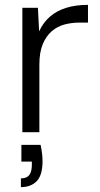

<svg xmlns="http://www.w3.org/2000/svg" viewBox="-20 -544 410 790"><path d="M72 0V-512H136L141 -415Q158 -452 186 -476Q214 -500 253 -512Q292 -524 342 -524V-451H306Q276 -451 246.5 -443.5Q217 -436 193.5 -416Q170 -396 156 -362.5Q142 -329 142 -278V0ZM66 226V190Q90 190 100.5 176Q111 162 111 135V121H68V52H147Q151 70 153 87.5Q155 105 155 119Q155 177 131 201.5Q107 226 66 226Z"/></svg>

Font: DM Sans 12pt Light
Style: Regular
Weight: 300
Version: Version 4.004;gftools[0.9.30]